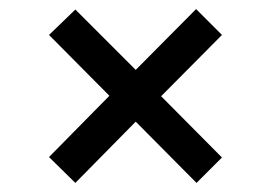

<svg xmlns="http://www.w3.org/2000/svg" viewBox="-20 -570 599 423"><path d="M146 -167 88 -224 221 -359 88 -493 146 -549 279 -416 412 -550 469 -493 335 -358 469 -223 413 -167 279 -302Z"/></svg>

Font: Noto Serif Kannada Black
Style: Regular
Weight: 900
Version: Version 2.003